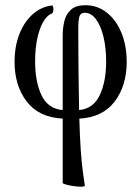

<svg xmlns="http://www.w3.org/2000/svg" viewBox="-20 -445 535 738"><path d="M306 268Q307 272 294 272.5Q281 273 264 270.5Q247 268 234 264.5Q221 261 221 258V11Q129 6 82.5 -55Q36 -116 36 -207Q36 -267 54.5 -314Q73 -361 105.5 -390Q138 -419 179 -424Q183 -425 184.5 -417.5Q186 -410 184.5 -402Q183 -394 179 -393Q151 -382 133 -331.5Q115 -281 115 -208Q115 -131 139.5 -79Q164 -27 221 -22V-309Q221 -338 227.5 -364.5Q234 -391 253 -408Q272 -425 308 -425Q354 -425 390 -397Q426 -369 446.5 -319.5Q467 -270 467 -207Q467 -116 421 -55Q375 6 285 11Q287 86 290.5 133.5Q294 181 298 211.5Q302 242 306 268ZM281 -335Q281 -234 282 -157Q283 -80 284 -22Q339 -27 363.5 -79.5Q388 -132 388 -208Q388 -262 377.5 -304.5Q367 -347 348.5 -371.5Q330 -396 306 -396Q291 -396 286 -383.5Q281 -371 281 -335Z"/></svg>

Font: Junicode Two Beta Condensed
Style: Regular
Weight: 400
Width: 3
Designer: Peter S. Baker
Foundry: Briery Creek Software
Version: Version 1.053; ttfautohint (v1.8.4)